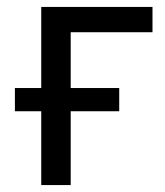

<svg xmlns="http://www.w3.org/2000/svg" viewBox="-20 -534 476 554"><path d="M23 -213V-280H324V-213ZM99 0V-514H184V0ZM124 -441V-514H420V-441Z"/></svg>

Font: TikTok Sans 24pt
Style: Regular
Weight: 400
Version: Version 4.000